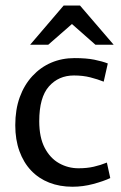

<svg xmlns="http://www.w3.org/2000/svg" viewBox="-20 -676 447 708"><path d="M247.2 12.6Q200.2 12.6 161.4 -2.6Q122.6 -17.8 94.7 -47.2Q66.9 -76.5 51.6 -118.8Q36.3 -161 36.3 -214.1Q36.3 -271.8 52.8 -317.5Q69.4 -363.1 99.4 -395.5Q129.3 -427.9 168.8 -444.9Q208.3 -461.8 255.1 -461.8Q298.4 -461.8 327.7 -455.9Q357 -450 377.5 -442L362.4 -374.9Q340.4 -383.7 313.2 -390.7Q286.1 -397.7 252.7 -397.7Q196.1 -397.7 160.4 -357.3Q124.7 -316.9 124.7 -229Q124.7 -169.5 144.8 -131Q164.9 -92.6 197.9 -74.1Q230.9 -55.5 269.5 -55.5Q300.9 -55.5 325.9 -61.3Q351 -67 374.1 -76.5L386.6 -19.4Q362.2 -7.9 324.1 2.4Q285.9 12.6 247.2 12.6ZM91.2 -511.1 214.8 -655.7H274.9L399.1 -511.1H331.8L245.3 -587.4L158 -511.1Z"/></svg>

Font: Ancizar Sans Thin
Style: Regular
Weight: 100
Designer: Cesar Puertas, Viviana Monsalve, Julian Moncada, Julian Prieto, Jose Castro, Mariel Hernandez, Felipe Aragon, Sara Alarc
Version: Version 8.100